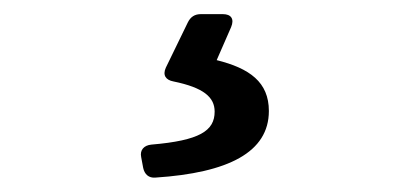

<svg xmlns="http://www.w3.org/2000/svg" viewBox="-20 -23 586 273"><path d="M180.7 200.2 183.6 215.8C185.5 224.6 191.4 230.5 201.2 229.5C304.7 222.7 362.3 193.4 362.3 134.8C362.3 93.8 335 74.2 288.1 62.5L308.6 15.6C313.5 3.9 308.6 -2.9 296.9 -2.9H265.6C256.8 -2.9 251 1 247.1 8.8L215.8 73.2C210.9 84 215.8 90.8 226.6 92.8C269.5 101.6 285.2 115.2 285.2 135.7C285.2 163.1 263.7 176.8 195.3 182.6C184.6 183.6 178.7 190.4 180.7 200.2Z"/></svg>

Font: Ed Sans Neue Medium
Style: Regular
Weight: 500
Designer: Stephen Hutchings
Version: Version 1.004;PS 001.004;hotconv 1.0.88;makeotf.lib2.5.64775